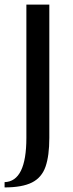

<svg xmlns="http://www.w3.org/2000/svg" viewBox="-32 -680 317 837"><path d="M-12 137V114Q83 111 83 -79V-660H183V-79Q183 -1 166.5 46.5Q150 94 107.5 115.5Q65 137 -12 137Z"/></svg>

Font: El Messiri Medium
Style: Regular
Weight: 500
Designer: Mohamed Gaber
Foundry: Kief Type Foundry
Version: Version 2.020; ttfautohint (v1.8.3)